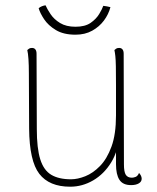

<svg xmlns="http://www.w3.org/2000/svg" viewBox="-20 -693 591 725"><path d="M430 -512Q438 -512 442.5 -506.5Q447 -501 447 -490L448 -72Q448 -44 455 -33Q462 -22 478 -22Q484 -22 492 -25Q500 -28 505 -40Q515 -29 515 -18Q515 -7 504 -0.5Q493 6 475 6Q444 6 431 -14Q418 -34 418 -73V-177L431 -185Q427 -124 400 -80Q373 -36 332 -12Q291 12 245 12Q166 12 128.5 -36.5Q91 -85 90 -207L89 -417Q89 -447 87.5 -469.5Q86 -492 83 -504Q86 -507 90 -509.5Q94 -512 101 -512Q109 -512 113.5 -506.5Q118 -501 118 -490L119 -206Q119 -133 132 -91.5Q145 -50 173.5 -33Q202 -16 248 -16Q273 -16 302 -27.5Q331 -39 357.5 -66Q384 -93 401 -139.5Q418 -186 418 -257Q418 -328 418 -372Q418 -416 417.5 -442Q417 -468 415.5 -481.5Q414 -495 412 -504Q415 -507 419 -509.5Q423 -512 430 -512ZM265 -592Q301 -592 322 -606.5Q343 -621 354.5 -640Q366 -659 370 -671Q377 -670 383.5 -669Q390 -668 397 -666Q390 -639 372.5 -615.5Q355 -592 328 -577Q301 -562 265 -562Q220 -562 191 -579.5Q162 -597 146.5 -620.5Q131 -644 126 -662Q132 -667 138.5 -669.5Q145 -672 152 -673Q158 -659 171 -639.5Q184 -620 207 -606Q230 -592 265 -592Z"/></svg>

Font: Arima Thin
Style: Regular
Weight: 100
Designer: Joana Correia and Natanael Gama
Foundry: NDISCOVER
Version: Version 1.101;gftools[0.9.23]